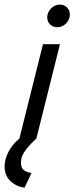

<svg xmlns="http://www.w3.org/2000/svg" viewBox="-71 -612 328 848"><path d="M37.5 216.7Q1.4 212.5 -24.7 187.8Q-50.7 163.2 -50.7 123.6Q-50.7 91 -33 57.6Q-15.3 24.3 14.6 0L118.8 -416.7H193.8L89.6 0Q64.6 22.2 43.1 49.7Q21.5 77.1 21.5 106.9Q21.5 129.9 34.7 139.6Q47.9 149.3 68.1 152.1ZM181.9 -491.7Q163.2 -491.7 150.3 -504.2Q137.5 -516.7 137.5 -535.4Q137.5 -557.6 154.5 -574.7Q171.5 -591.7 193.1 -591.7Q211.8 -591.7 224.7 -579.2Q237.5 -566.7 237.5 -547.9Q237.5 -525.7 220.8 -508.7Q204.2 -491.7 181.9 -491.7Z"/></svg>

Font: Afacad
Style: Italic
Weight: 400
Italic angle: -14°
Designer: Kristian Moeller
Foundry: Dicotype
Version: Version 1.000